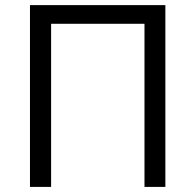

<svg xmlns="http://www.w3.org/2000/svg" viewBox="-20 -734 768 754"><path d="M97.7 0V-713.9H629.4V0H547.4V-640.6H180.7V0Z"/></svg>

Font: Open Sans
Style: Regular
Weight: 400
Designer: Monotype Design Team
Foundry: Monotype Imaging Inc.
Version: Version 3.000; ttfautohint (v1.8.4)